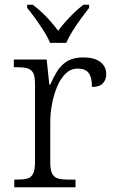

<svg xmlns="http://www.w3.org/2000/svg" viewBox="-20 -786 481 806"><path d="M40 0V-32H52Q78 -32 94.5 -36.5Q111 -41 119 -57Q127 -73 127 -107V-433Q127 -466 119 -480.5Q111 -495 93.5 -499.5Q76 -504 47 -504H38V-536H176L187 -431H191Q204 -461 220 -487Q236 -513 262 -529Q288 -545 329 -545Q376 -545 401 -526Q426 -507 426 -474Q426 -452 412 -436.5Q398 -421 366 -421Q366 -449 359.5 -466Q353 -483 340 -490.5Q327 -498 306 -498Q277 -498 255.5 -477Q234 -456 220 -422.5Q206 -389 198.5 -350Q191 -311 191 -274V-104Q191 -71 199.5 -56Q208 -41 224.5 -36.5Q241 -32 266 -32H297V0ZM190 -606Q181 -629 164 -655.5Q147 -682 128.5 -708Q110 -734 94 -753V-766H118Q140 -749 158.5 -731.5Q177 -714 193 -695.5Q209 -677 224 -657Q239 -677 255.5 -695.5Q272 -714 290 -731.5Q308 -749 330 -766H354V-753Q339 -734 320 -708Q301 -682 284.5 -655.5Q268 -629 258 -606Z"/></svg>

Font: Noto Serif Khmer Light
Style: Regular
Weight: 300
Version: Version 2.003